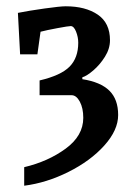

<svg xmlns="http://www.w3.org/2000/svg" viewBox="-20 -497 438 611"><path d="M57 35Q133 17 189 -24Q245 -65 245 -122Q245 -153 234 -173.5Q223 -194 208 -194H106V-241Q174 -257 201.5 -285Q229 -313 229 -361Q229 -379 222 -396.5Q215 -414 205 -414Q198 -414 163 -407.5Q128 -401 109 -396L99 -324H44L37 -456Q72 -463 122 -470Q172 -477 189 -477Q252 -477 291 -450.5Q330 -424 330 -369Q330 -342 314 -316.5Q298 -291 277 -273Q256 -255 242 -251V-245Q300 -236 328 -208.5Q356 -181 356 -131Q356 -83 312 -34Q268 15 198 50Q128 85 57 94Z"/></svg>

Font: Grenze Medium
Style: Regular
Weight: 500
Designer: Renata Polastri
Foundry: Omnibus-Type
Version: Version 1.002; ttfautohint (v1.8)